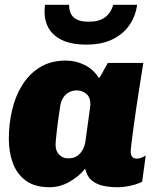

<svg xmlns="http://www.w3.org/2000/svg" viewBox="-20 -775 668 805"><path d="M188 10Q126 10 88.5 -17.5Q51 -45 34 -91Q17 -137 17 -193Q17 -254 30.5 -312.5Q44 -371 73 -418Q102 -465 147.5 -493Q193 -521 257 -521Q297 -521 334 -503Q371 -485 393 -450H398L432 -511H581Q573 -461 565 -411.5Q557 -362 550.5 -316.5Q544 -271 539 -234Q534 -197 531 -172Q528 -147 528 -137Q528 -126 534 -118Q540 -110 554 -110Q564 -110 573.5 -114Q583 -118 591 -123L576 -13Q554 -2 525.5 4Q497 10 473 10Q443 10 415 4.5Q387 -1 366 -17.5Q345 -34 337 -68Q311 -35 271 -12.5Q231 10 188 10ZM266 -111Q288 -111 302.5 -120.5Q317 -130 326 -146Q335 -162 338 -181Q349 -263 354 -297.5Q359 -332 359 -338Q359 -367 342 -381.5Q325 -396 302 -396Q284 -396 269 -388Q254 -380 244.5 -364.5Q235 -349 232 -328Q222 -261 217.5 -220Q213 -179 213 -168Q213 -142 228 -126.5Q243 -111 266 -111ZM343 -588Q277 -588 236 -609Q195 -630 178.5 -667.5Q162 -705 169 -755H270Q269 -721 288.5 -702.5Q308 -684 352 -684Q396 -684 420.5 -702.5Q445 -721 455 -755H555Q548 -705 521 -667.5Q494 -630 449.5 -609Q405 -588 343 -588Z"/></svg>

Font: Chivo Medium Black
Style: Italic
Weight: 900
Italic angle: -8.05°
Version: Version 2.002